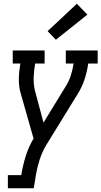

<svg xmlns="http://www.w3.org/2000/svg" viewBox="-20 -799 541 1024"><path d="M22 205V135H93L94 131Q102 83 117 34Q132 -15 159 -60L91 -299Q80 -336 80.5 -376Q81 -416 88 -457L89 -460H48V-530H218V-460H167V-457Q164 -439 162 -421Q160 -403 159.5 -385.5Q159 -368 160.5 -351Q162 -334 166 -317L212 -145L329 -336Q347 -364 357 -394.5Q367 -425 372 -457L373 -460H331V-530H501V-460H451L450 -457Q444 -416 431 -376Q418 -336 395 -299L227 -26Q205 11 192 51Q179 91 172 131L160 205ZM278 -587 234 -633 390 -779 446 -721Z"/></svg>

Font: Iosevka Curly Slab Oblique
Style: Regular
Weight: 400
Italic angle: -9°
Monospace: yes
Designer: Belleve Invis
Foundry: Belleve Invis
Version: Version 11.1.0; ttfautohint (v1.8.3)